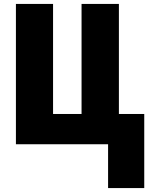

<svg xmlns="http://www.w3.org/2000/svg" viewBox="-20 -734 769 977"><path d="M714 223H530V0H61V-714H250V-154H395V-714H585V-154H714Z"/></svg>

Font: Noto Sans Display Black Narrow
Style: Regular
Weight: 900
Width: 4
Designer: Monotype Design team
Foundry: Monotype Imaging Inc.
Version: Version 1.000